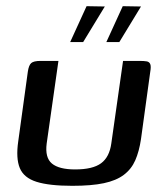

<svg xmlns="http://www.w3.org/2000/svg" viewBox="-20 -596 531 621"><path d="M169 -399 131 -132Q125 -86 148 -67Q171 -48 223 -48Q280 -48 307 -68Q334 -88 340 -132L378 -399Q379 -399 386.5 -399Q394 -399 403 -399Q412 -399 420 -399Q428 -399 431 -399Q446 -399 454.5 -397.5Q463 -396 466 -388.5Q469 -381 466 -364L436 -146Q430 -106 417.5 -77.5Q405 -49 380.5 -30.5Q356 -12 316 -3.5Q276 5 214 5Q139 5 98 -8Q57 -21 44 -52.5Q31 -84 39 -139L70 -364Q73 -385 81 -392Q89 -399 111 -399Q126 -399 140 -399Q154 -399 169 -399ZM324 -460 377 -576 436 -575 366 -460ZM207 -460 260 -576 319 -575 249 -460Z"/></svg>

Font: Genos Medium
Style: Italic
Weight: 500
Italic angle: -8°
Designer: Robert E. Leuschke
Foundry: Robert E. Leuschke
Version: Version 1.010